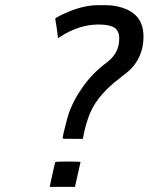

<svg xmlns="http://www.w3.org/2000/svg" viewBox="-20 -724 576 744"><path d="M442 -574Q442 -605 423 -617Q404 -629 362 -629Q287 -629 214 -582Q206 -576 205 -576L200 -614Q194 -651 194 -652Q194 -653 202.5 -658Q211 -663 224 -669Q237 -675 247 -679Q307 -704 362 -704Q402 -704 411 -703Q536 -688 536 -583Q536 -488 459 -433Q417 -401 395 -379Q358 -342 339 -306.5Q320 -271 307 -216L301 -186H262Q223 -186 223 -187Q223 -200 237 -251Q253 -318 294 -377Q334 -438 394 -482Q442 -518 442 -574ZM173 -2Q193 -95 194 -96Q194 -98 243 -98Q292 -98 292 -96L271 -2V0H173Z"/></svg>

Font: KaTeX_SansSerif
Style: Italic
Weight: 400
Version: Version 1.1; ttfautohint (v1.3)